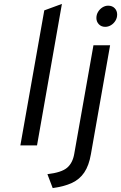

<svg xmlns="http://www.w3.org/2000/svg" viewBox="-20 -742 618 980"><path d="M84 0 206 -689 296 -722 169 0ZM249 218 222 147Q294 138.5 322.5 114.2Q351 90 359 43L457 -511H542L444 45Q434 103 410.2 138.2Q386.5 173.5 347 191.8Q307.5 210 249 218ZM517 -605Q497 -605 484.5 -618.2Q472 -631.5 472 -650Q472 -667.5 480.8 -681.8Q489.5 -696 503.2 -704.5Q517 -713 532 -713Q553 -713 565.5 -700Q578 -687 578 -668Q578 -650.5 569.2 -636.2Q560.5 -622 546.5 -613.5Q532.5 -605 517 -605Z"/></svg>

Font: Overpass
Style: Italic
Weight: 400
Italic angle: -10°
Designer: Delve Withrington, Dave Bailey, Thomas Jockin
Foundry: Delve Fonts LLC
Version: Version 4.000